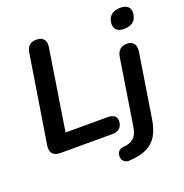

<svg xmlns="http://www.w3.org/2000/svg" viewBox="-156 -862 1146 1193"><g transform="rotate(-20 416.5 -265.0)"><path d="M109 0Q75 0 59.5 -18.5Q44 -37 49 -71L142 -654Q147 -684 164 -698.5Q181 -713 211 -713Q243 -713 258 -694.5Q273 -676 268 -643L184 -109H463Q491 -109 506 -97.5Q521 -86 521 -65Q521 -34 503.5 -17Q486 0 456 0ZM498 191Q478 192 466 183Q454 174 450 160.5Q446 147 449.5 132.5Q453 118 463.5 108.5Q474 99 492 98Q533 96 558.5 74.5Q584 53 591 7L661 -435Q666 -466 683.5 -481.5Q701 -497 732 -497Q761 -497 775 -478Q789 -459 784 -424L718 -7Q708 60 683 102Q658 144 613.5 165.5Q569 187 498 191ZM747 -589Q713 -589 696.5 -605.5Q680 -622 683 -652Q687 -686 709 -703.5Q731 -721 768 -721Q802 -721 819 -704.5Q836 -688 832 -658Q828 -624 806.5 -606.5Q785 -589 747 -589Z"/></g></svg>

Font: Nunito ExtraLight
Style: Bold Italic
Weight: 700
Italic angle: -9°
Version: Version 3.602